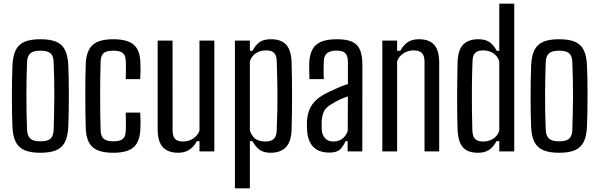

<svg xmlns="http://www.w3.org/2000/svg" viewBox="-20 -820 3247 1040"><path d="M199 7.5Q145 7.5 112.5 -6.8Q80 -21 64.8 -52Q49.5 -83 47.5 -133Q46 -163.5 45.2 -205.2Q44.5 -247 44.5 -293Q44.5 -339 45.2 -384.2Q46 -429.5 47.5 -466.5Q50 -518 65.2 -548.8Q80.5 -579.5 112.8 -593.5Q145 -607.5 199 -607.5Q254 -607.5 286 -593.2Q318 -579 332.8 -548Q347.5 -517 350 -466.5Q351.5 -432.5 352.2 -390.5Q353 -348.5 353 -303.8Q353 -259 352.2 -215Q351.5 -171 350 -133Q347.5 -83 332.5 -52Q317.5 -21 285.5 -6.8Q253.5 7.5 199 7.5ZM199 -54.5Q238.5 -54.5 254 -69.5Q269.5 -84.5 270.5 -116.5Q272 -162 273 -207.2Q274 -252.5 274.2 -298.2Q274.5 -344 273.5 -390.5Q272.5 -437 270.5 -484Q269.5 -517.5 253.5 -531.5Q237.5 -545.5 199 -545.5Q160.5 -545.5 144 -530.8Q127.5 -516 126.5 -482.5Q125 -442.5 124 -398Q123 -353.5 123 -306.5Q123 -259.5 123.8 -211.8Q124.5 -164 126.5 -118Q128 -84 144.2 -69.2Q160.5 -54.5 199 -54.5Z M661 -391.5Q662 -408 662 -424.5Q662 -441 662 -457Q662 -473 661.5 -486.5Q661 -519.5 645.5 -532.5Q630 -545.5 593.5 -545.5Q556.5 -545.5 541.2 -532.2Q526 -519 525 -486Q523.5 -439.5 523 -394Q522.5 -348.5 522.5 -302.5Q522.5 -256.5 523 -210Q523.5 -163.5 525 -115Q526 -81 542.2 -67.8Q558.5 -54.5 594 -54.5Q630.5 -54.5 645.8 -68Q661 -81.5 661.5 -115.5Q662 -136.5 662 -158.5Q662 -180.5 661 -210H739.5Q741 -192 741.2 -166.2Q741.5 -140.5 740.5 -123Q738 -53.5 704.2 -23Q670.5 7.5 594 7.5Q515.5 7.5 481.5 -23.2Q447.5 -54 444.5 -123Q443.5 -159 442.8 -203.8Q442 -248.5 442 -296.5Q442 -344.5 442.5 -390.8Q443 -437 444.5 -476Q448 -546.5 482.5 -577Q517 -607.5 593.5 -607.5Q670.5 -607.5 704.8 -577.5Q739 -547.5 740.5 -478.5Q741.5 -458 741.2 -434.5Q741 -411 739.5 -391.5Z M945.5 7.5Q891 7.5 862.5 -22.5Q834 -52.5 834 -120V-600H914.5L915 -113.5Q915 -81.5 928.2 -67.5Q941.5 -53.5 971.5 -53.5Q1001 -53.5 1025.5 -69Q1050 -84.5 1060.5 -112V-600H1141V0H1060.5V-55.5H1046.5Q1029 -23 1003.8 -7.8Q978.5 7.5 945.5 7.5Z M1252.5 200V-600H1333.5V-545H1347.5Q1364.5 -576.5 1386 -592Q1407.5 -607.5 1448.5 -607.5Q1502.5 -607.5 1530 -578Q1557.5 -548.5 1559.5 -481Q1560.5 -450.5 1561.2 -402.2Q1562 -354 1562 -300.5Q1562 -247 1561.2 -198.8Q1560.5 -150.5 1559.5 -119Q1557.5 -52 1528.2 -22.2Q1499 7.5 1445 7.5Q1411 7.5 1388.5 -7.2Q1366 -22 1347.5 -55.5H1333.5V200ZM1418 -53.5Q1448 -53.5 1463 -67.5Q1478 -81.5 1479 -113.5Q1481.5 -175.5 1482.2 -224.2Q1483 -273 1482.8 -315.2Q1482.5 -357.5 1481.5 -399.2Q1480.5 -441 1479 -488.5Q1478 -519.5 1465 -533.2Q1452 -547 1421.5 -547Q1389.5 -547 1367 -532.5Q1344.5 -518 1333.5 -488.5V-112Q1345.5 -79.5 1365.5 -66.5Q1385.5 -53.5 1418 -53.5Z M1764.5 6.5Q1709 6.5 1678.5 -22.8Q1648 -52 1643.5 -111.5Q1643 -124 1642.5 -136.2Q1642 -148.5 1642.5 -161Q1644.5 -197 1655.8 -225.5Q1667 -254 1692 -277.5Q1717 -301 1761 -322Q1784.5 -333.5 1811.5 -345Q1838.5 -356.5 1864.5 -365V-484Q1864.5 -517 1850.8 -531.5Q1837 -546 1801.5 -546Q1771.5 -546 1753.5 -533.5Q1735.5 -521 1734 -489Q1733 -474 1732.8 -454.8Q1732.5 -435.5 1733 -418.2Q1733.5 -401 1734 -391.5H1656Q1655.5 -413 1655 -435.5Q1654.5 -458 1655 -479Q1657 -523 1672 -551.5Q1687 -580 1719.2 -593.8Q1751.5 -607.5 1805 -607.5Q1858.5 -607.5 1888.5 -593.2Q1918.5 -579 1930.8 -548Q1943 -517 1943 -468L1942.5 0H1863V-55.5H1852Q1839 -26.5 1821.2 -10Q1803.5 6.5 1764.5 6.5ZM1785.5 -53.5Q1814 -53.5 1833.5 -68Q1853 -82.5 1863.5 -110L1864.5 -297.5Q1844.5 -291.5 1823.5 -282Q1802.5 -272.5 1776.5 -256.5Q1744 -238 1733.8 -214.8Q1723.5 -191.5 1722.5 -161Q1722 -147.5 1722.2 -137Q1722.5 -126.5 1723 -116Q1725.5 -87 1741.8 -70.2Q1758 -53.5 1785.5 -53.5Z M2051 0V-600H2131V-545H2148.5Q2165.5 -576 2189 -591.8Q2212.5 -607.5 2249.5 -607.5Q2305 -607.5 2331.8 -577.5Q2358.5 -547.5 2359 -481V0H2279.5V-487Q2279 -519 2265 -533Q2251 -547 2220.5 -547Q2191.5 -547 2166.2 -531.5Q2141 -516 2131 -488.5V0Z M2568.5 7.5Q2513.5 7.5 2487.2 -22.2Q2461 -52 2458.5 -119Q2457 -160 2456.5 -207.2Q2456 -254.5 2456.2 -302.8Q2456.5 -351 2457 -397Q2457.5 -443 2458.5 -481Q2460.5 -550 2489.2 -578.8Q2518 -607.5 2570.5 -607.5Q2609 -607.5 2631.5 -592Q2654 -576.5 2670.5 -545H2684.5V-800H2765.5V0H2684.5V-55.5H2669.5Q2652.5 -24.5 2629.8 -8.5Q2607 7.5 2568.5 7.5ZM2596.5 -53.5Q2626.5 -53.5 2650 -67.5Q2673.5 -81.5 2684.5 -112V-488.5Q2673.5 -519 2650 -533Q2626.5 -547 2597 -547Q2566.5 -547 2553.5 -533.2Q2540.5 -519.5 2539.5 -488.5Q2537 -426.5 2536.2 -359.5Q2535.5 -292.5 2536.2 -229.5Q2537 -166.5 2538.5 -116Q2539.5 -81 2553.5 -67.2Q2567.5 -53.5 2596.5 -53.5Z M3008.5 7.5Q2954.5 7.5 2922 -6.8Q2889.5 -21 2874.2 -52Q2859 -83 2857 -133Q2855.5 -163.5 2854.8 -205.2Q2854 -247 2854 -293Q2854 -339 2854.8 -384.2Q2855.5 -429.5 2857 -466.5Q2859.5 -518 2874.8 -548.8Q2890 -579.5 2922.2 -593.5Q2954.5 -607.5 3008.5 -607.5Q3063.5 -607.5 3095.5 -593.2Q3127.5 -579 3142.2 -548Q3157 -517 3159.5 -466.5Q3161 -432.5 3161.8 -390.5Q3162.5 -348.5 3162.5 -303.8Q3162.5 -259 3161.8 -215Q3161 -171 3159.5 -133Q3157 -83 3142 -52Q3127 -21 3095 -6.8Q3063 7.5 3008.5 7.5ZM3008.5 -54.5Q3048 -54.5 3063.5 -69.5Q3079 -84.5 3080 -116.5Q3081.5 -162 3082.5 -207.2Q3083.5 -252.5 3083.8 -298.2Q3084 -344 3083 -390.5Q3082 -437 3080 -484Q3079 -517.5 3063 -531.5Q3047 -545.5 3008.5 -545.5Q2970 -545.5 2953.5 -530.8Q2937 -516 2936 -482.5Q2934.5 -442.5 2933.5 -398Q2932.5 -353.5 2932.5 -306.5Q2932.5 -259.5 2933.2 -211.8Q2934 -164 2936 -118Q2937.5 -84 2953.8 -69.2Q2970 -54.5 3008.5 -54.5Z"/></svg>

Font: Big Shoulders Text Thin
Style: Regular
Weight: 400
Version: Version 2.002